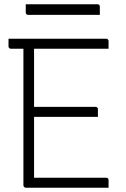

<svg xmlns="http://www.w3.org/2000/svg" viewBox="-20 -882 590 902"><path d="M20 -700H479Q483 -700 485 -698.5Q487 -697 488.5 -694.5Q490 -692 490 -689Q490 -679 490 -671Q490 -663 490 -653H31Q28 -653 25.5 -654.5Q23 -656 21.5 -658.5Q20 -661 20 -664Q20 -674 20 -682Q20 -690 20 -700ZM110 -380H429Q432 -380 434.5 -378.5Q437 -377 438.5 -375Q440 -373 440 -369Q440 -363 440 -357Q440 -351 440 -345.5Q440 -340 440 -333H110ZM101 0Q99 0 97 -1Q95 -2 93.5 -3.5Q92 -5 91 -7Q90 -9 90 -11Q90 -79 90 -147Q90 -215 90 -283Q90 -351 90 -418.5Q90 -486 90 -554Q90 -622 90 -690H145L140 -679Q140 -660 140 -640Q140 -620 140 -597Q140 -538 140 -469.5Q140 -401 140 -329Q140 -257 140 -185Q140 -113 140 -47H479Q484 -47 487 -44Q490 -41 490 -36Q490 -27 490 -18Q490 -9 490 0ZM101 -862H438Q443 -862 446 -859Q449 -856 449 -851Q449 -841 449 -831.5Q449 -822 449 -812H112Q109 -812 106.5 -813.5Q104 -815 102.5 -817.5Q101 -820 101 -823Q101 -833 101 -842.5Q101 -852 101 -862Z"/></svg>

Font: Recursive Sans Linear Light
Style: Regular
Weight: 300
Version: Version 1.085